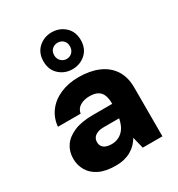

<svg xmlns="http://www.w3.org/2000/svg" viewBox="-191 -923 978 1057"><g transform="rotate(-30 298.5 -394.5)"><path d="M236 12Q173 12 132 -8Q91 -28 71 -62.5Q51 -97 51 -138Q51 -183 74 -217.5Q97 -252 144.5 -272.5Q192 -293 266 -293H388Q388 -327 379.5 -348.5Q371 -370 351.5 -381Q332 -392 300 -392Q265 -392 240.5 -377.5Q216 -363 210 -333H66Q71 -387 101.5 -427.5Q132 -468 183.5 -490.5Q235 -513 300 -513Q372 -513 425.5 -490Q479 -467 508.5 -422Q538 -377 538 -310V0H413L395 -73Q384 -54 369 -38.5Q354 -23 334 -11.5Q314 0 290 6Q266 12 236 12ZM274 -102Q298 -102 316 -110Q334 -118 347.5 -132Q361 -146 369 -164.5Q377 -183 381 -204V-205H284Q259 -205 242.5 -198Q226 -191 218 -179.5Q210 -168 210 -152Q210 -135 218 -124Q226 -113 240.5 -107.5Q255 -102 274 -102ZM295 -567Q247 -567 212 -598.5Q177 -630 177 -684Q177 -738 212 -769.5Q247 -801 295 -801Q344 -801 379 -769.5Q414 -738 414 -684Q414 -630 379 -598.5Q344 -567 295 -567ZM295 -632Q316 -632 330.5 -646.5Q345 -661 345 -684Q345 -708 330.5 -721.5Q316 -735 295 -735Q275 -735 260 -721.5Q245 -708 245 -684Q245 -661 260 -646.5Q275 -632 295 -632Z"/></g></svg>

Font: DM Sans 17pt Black
Style: Regular
Weight: 900
Version: Version 4.004;gftools[0.9.30]